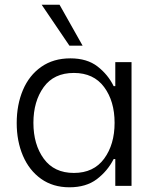

<svg xmlns="http://www.w3.org/2000/svg" viewBox="-20 -790 661 816"><path d="M51 -267Q51 -345 77.5 -407.5Q104 -470 155.5 -506Q207 -542 279 -542Q350 -542 394.5 -507.5Q439 -473 463 -424H470V-526H539V0H470V-114H463Q437 -63 391.5 -28.5Q346 6 275 6Q205 6 154.5 -30Q104 -66 77.5 -128Q51 -190 51 -267ZM122 -268Q122 -176 166 -115.5Q210 -55 294 -55Q378 -55 422.5 -115.5Q467 -176 467 -268Q467 -360 422.5 -420Q378 -480 294 -480Q209 -480 165.5 -419.5Q122 -359 122 -268ZM157 -770H233L331 -596H275Z"/></svg>

Font: Lopes Sans Light
Style: Regular
Weight: 300
Designer: Gabriel Lam, Diego Maldonado
Foundry: TypeRant, Foresti Design
Version: Version 4.000